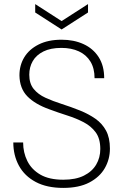

<svg xmlns="http://www.w3.org/2000/svg" viewBox="-20 -906 603 938"><path d="M289 12Q209 12 154.5 -17Q100 -46 72.5 -96.5Q45 -147 45 -210H93Q93 -161 113.5 -119.5Q134 -78 177 -53Q220 -28 289 -28Q350 -28 390 -48Q430 -68 450 -102Q470 -136 470 -178Q470 -229 447.5 -259.5Q425 -290 388.5 -309Q352 -328 308 -342Q264 -356 221 -372Q151 -397 113.5 -435.5Q76 -474 75 -538Q75 -587 98.5 -626Q122 -665 168.5 -688.5Q215 -712 281 -712Q341 -712 388 -690.5Q435 -669 462 -627Q489 -585 489 -524H442Q442 -572 422 -605Q402 -638 365.5 -655Q329 -672 280 -672Q227 -672 192 -654.5Q157 -637 140 -607.5Q123 -578 123 -541Q123 -498 144.5 -471.5Q166 -445 202 -428.5Q238 -412 282 -398Q326 -384 371 -366Q413 -349 446 -326Q479 -303 498 -268Q517 -233 517 -180Q517 -128 492 -84.5Q467 -41 416.5 -14.5Q366 12 289 12ZM281 -762 152 -845V-886L281 -803L410 -886V-845Z"/></svg>

Font: DM Sans 11pt ExtraLight
Style: Regular
Weight: 250
Version: Version 4.004;gftools[0.9.30]